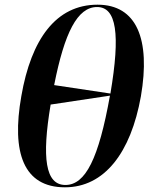

<svg xmlns="http://www.w3.org/2000/svg" viewBox="-20 -789 645 819"><path d="M257 10C425 10 538 -137 581 -378C623 -622 563 -769 396 -769C219 -769 113 -622 71 -379C28 -137 81 10 257 10ZM451 -390 211 -426C255 -649 310 -759 394 -759C477 -759 494 -644 451 -390ZM259 0C173 0 158 -116 196 -343L449 -381C401 -113 345 0 259 0Z"/></svg>

Font: Noto Serif Display SemiBold
Style: Italic
Weight: 600
Italic angle: -12°
Designer: Monotype Design Team
Foundry: Monotype Imaging Inc.
Version: Version 2.009